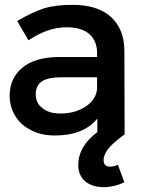

<svg xmlns="http://www.w3.org/2000/svg" viewBox="-20 -556 606 795"><path d="M468 126C458 131 447 134 435 134C418 134 409 125 409 106C409 91 416 76 429 59C442 43 465 23 496 0L495 -349C494 -408 475 -454 438 -487C401 -520 348 -536 280 -536C233 -536 193 -531 161 -521C128 -510 92 -493 51 -469L98 -389C151 -425 204 -443 255 -443C296 -443 328 -434 350 -415C371 -396 382 -370 382 -336V-320H221C158 -319 108 -305 73 -276C38 -247 20 -209 20 -160C20 -129 28 -101 43 -76C58 -51 80 -31 109 -17C137 -2 170 5 207 5C286 5 345 -18 383 -65V-9C330 31 304 76 304 127C304 156 314 179 333 195C352 211 378 219 410 219C438 219 466 212 495 199ZM335 -115C306 -96 272 -86 231 -86C199 -86 174 -93 156 -108C137 -122 128 -141 128 -165C128 -190 137 -209 155 -220C172 -231 200 -236 238 -236H382V-187C379 -158 363 -134 335 -115Z"/></svg>

Font: Argentum Sans
Style: Regular
Weight: 400
Designer: Julieta Ulanovsky
Foundry: Julieta Ulanovsky
Version: Version 5.001;March 29, 2019;FontCreator 11.5.0.2425 64-bit